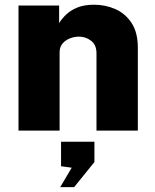

<svg xmlns="http://www.w3.org/2000/svg" viewBox="-20 -540 640 794"><path d="M56.5 0V-517H224.5V-444.5Q235.5 -462.5 253.8 -480Q272 -497.5 300.2 -509Q328.5 -520.5 369 -520.5Q415.5 -520.5 456.8 -502.5Q498 -484.5 524 -445.2Q550 -406 550 -342.5V0H379V-320Q379 -354 357 -371.2Q335 -388.5 306.5 -388.5Q287.5 -388.5 269 -381.2Q250.5 -374 238.5 -359.8Q226.5 -345.5 226.5 -324V0ZM229 234 276.5 153.5 232.5 147.5V46H370.5V130L286.5 234Z"/></svg>

Font: Public Sans ExtraBold
Style: Regular
Weight: 800
Designer: The Public Sans Project Authors: Dan O. Williams and USWDS (Libre Franklin designed by Pablo Impallari and Rodrigo Fuenz
Version: Version 1.007